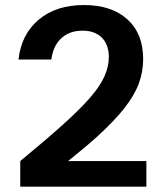

<svg xmlns="http://www.w3.org/2000/svg" viewBox="-20 -734 645 747"><path d="M359.3 -203.8C402.9 -243.5 437.7 -279.9 463.9 -313.2C490 -346.4 508.7 -378.3 520 -409C531.3 -439.6 537 -471.4 537 -504.4C537 -570.1 516.5 -621.7 475.5 -658.8C434.5 -695.9 378.2 -714.4 306.6 -714.4C234.3 -714.4 175.6 -695.4 130.4 -657.3C85.2 -619.2 59.1 -567.6 52 -502.4H179.8C184.3 -537.9 197.2 -565.5 218.5 -585.2C239.8 -604.8 267.2 -614.7 300.8 -614.7C333 -614.7 358.2 -605.6 376.3 -587.6C394.3 -569.4 403.4 -544.3 403.4 -512C403.4 -487.5 397.7 -462.5 386.4 -437C375.1 -411.5 356.3 -383.6 329.8 -353.2C303.3 -322.9 268 -287.8 223.8 -248.2C179.6 -208.5 124.6 -161.6 58.8 -107.4V-7.7H549.5V-107.4H244.8C288 -142 327.5 -174.7 359.3 -203.6Z"/></svg>

Font: Diatome Semibold
Style: Regular
Weight: 600
Designer: 15.100.17
Foundry: 15.100.17
Version: Version 1.005;Fontself Maker 3.5.8